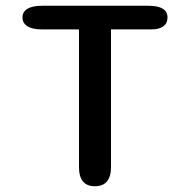

<svg xmlns="http://www.w3.org/2000/svg" viewBox="-20 -639 659 666"><path d="M494.5 -619Q561 -619 561 -578.5Q561 -558.5 546.8 -547.8Q532.5 -537 504.5 -537H365V-59.5Q365 7 309 7Q254 7 254 -59.5V-537H125Q92.5 -537 75.2 -547.8Q58 -558.5 58 -578.5Q58 -598 75.2 -608.5Q92.5 -619 125 -619Z"/></svg>

Font: Sono ExtraLight Monospace Medium
Style: Regular
Weight: 500
Version: Version 2.112